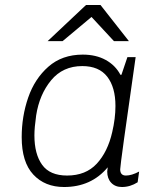

<svg xmlns="http://www.w3.org/2000/svg" viewBox="-20 -740 647 770"><path d="M463 -440H467L491 -511H524Q462 -79 462 -61Q462 -36 485 -36Q508 -36 538 -52L532 -9Q502 10 469 10Q442 10 426 -7Q410 -24 410 -52Q410 -57 412 -69Q346 10 237 10Q160 10 113.5 -40Q67 -90 67 -190Q67 -273 93 -348.5Q119 -424 174 -472.5Q229 -521 312 -521Q365 -521 404 -499.5Q443 -478 463 -440ZM125 -277Q118 -228 118 -197Q118 -122 149 -79Q180 -36 249 -36Q324 -36 368 -83.5Q412 -131 430 -210Q443 -265 443 -315Q443 -390 410 -432.5Q377 -475 310 -475Q232 -475 185 -418Q138 -361 125 -277ZM497 -575H437L347 -672L231 -575H171L325 -720H383Z"/></svg>

Font: Chivo Thin Italic
Style: Regular
Weight: 100
Italic angle: -8.05°
Designer: Hector Gatti
Foundry: Omnibus-Type
Version: Version 1.007